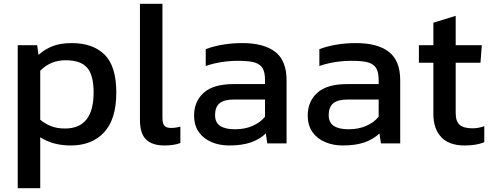

<svg xmlns="http://www.w3.org/2000/svg" viewBox="-20 -760 2600 1007"><path d="M73 227V-523H175L182 -472Q216 -503 257.5 -518.5Q299 -534 356 -534Q467 -534 528.5 -473.5Q590 -413 590 -274Q590 -135 526 -66Q462 3 351 3Q258 3 191 -40V227ZM321 -86Q471 -86 471 -275Q471 -366 437 -405Q403 -444 324 -444Q245 -444 191 -389V-132Q216 -111 247.5 -98.5Q279 -86 321 -86Z M886 0Q867 3 842 3Q779 3 746.5 -28Q714 -59 714 -131V-740H832V-142Q832 -111 843 -100Q854 -89 876 -89Q902 -89 926 -96V-10Q905 -2 886 0Z M1181 3Q1132 3 1090 -14.5Q1048 -32 1023 -67Q998 -102 998 -155Q998 -228 1048.5 -273.5Q1099 -319 1205 -319H1370V-341Q1370 -378 1358.5 -400Q1347 -422 1317 -432Q1287 -441 1230 -441Q1138 -441 1059 -414V-502Q1094 -516 1144 -525Q1194 -534 1251 -534Q1364 -534 1423.5 -488Q1483 -442 1483 -339V-8H1382L1374 -60Q1343 -30 1296.5 -13.5Q1250 3 1181 3ZM1212 -82Q1265 -82 1305 -100Q1345 -117 1370 -148V-238H1207Q1155 -238 1131.5 -218Q1108 -198 1108 -157Q1108 -117 1135 -99.5Q1162 -82 1212 -82Z M1777 3Q1728 3 1686 -14.5Q1644 -32 1619 -67Q1594 -102 1594 -155Q1594 -228 1644.5 -273.5Q1695 -319 1801 -319H1966V-341Q1966 -378 1954.5 -400Q1943 -422 1913 -432Q1883 -441 1826 -441Q1734 -441 1655 -414V-502Q1690 -516 1740 -525Q1790 -534 1847 -534Q1960 -534 2019.5 -488Q2079 -442 2079 -339V-8H1978L1970 -60Q1939 -30 1892.5 -13.5Q1846 3 1777 3ZM1808 -82Q1861 -82 1901 -100Q1941 -117 1966 -148V-238H1803Q1751 -238 1727.5 -218Q1704 -198 1704 -157Q1704 -117 1731 -99.5Q1758 -82 1808 -82Z M2520 -14Q2478 3 2417 3Q2335 3 2294 -41Q2253 -85 2253 -161V-431H2177V-523H2253V-641L2370 -677V-523H2507L2500 -431H2370V-168Q2370 -123 2391 -105Q2412 -87 2459 -87Q2488 -87 2520 -98Z"/></svg>

Font: Kanit Cyrillic
Style: Regular
Weight: 400
Designer: Katatrad Team, Sasha Pavljenko
Foundry: CadsonDemak, Pavljenko + Design
Version: Version 1.002;Fontself Maker 3.5.7